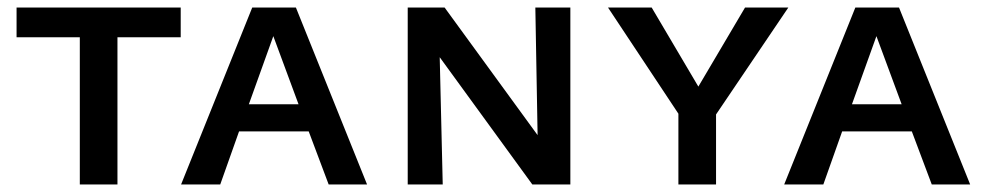

<svg xmlns="http://www.w3.org/2000/svg" viewBox="-20 -490 2621 510"><path d="M460 -391H292V0H192V-391H24V-470H460Z M800 -141H615L565 0H461L650 -470H766L955 0H853ZM773 -213 706 -394 641 -213Z M1495 -470V0H1394L1148 -338L1156 0H1063V-470H1161L1408 -131L1402 -470Z M1882 -186V0H1782V-188L1595 -470H1711L1835 -260L1959 -470H2074Z M2402 -141H2217L2167 0H2063L2252 -470H2368L2557 0H2455ZM2375 -213 2308 -394 2243 -213Z"/></svg>

Font: Ysabeau SC Semibold
Style: Regular
Weight: 600
Designer: Christian Thalmann (Catharsis Fonts)
Version: Version 0.003